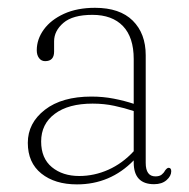

<svg xmlns="http://www.w3.org/2000/svg" viewBox="-20 -474 496 504"><path d="M53 -99Q53 -151 97.8 -185.8Q142.5 -220.5 220 -220.5Q250.5 -220.5 278.8 -215Q307 -209.5 331 -201.5V-319Q331 -376 302.8 -405.5Q274.5 -435 222.5 -435Q171 -435 146.5 -414Q122 -393 122 -365.5V-338.5Q122 -313.5 98.5 -313.5Q88.5 -313.5 82.5 -321.5Q76.5 -329.5 76.5 -342Q76.5 -371 95 -396.5Q113.5 -422 148 -437.8Q182.5 -453.5 229.5 -453.5Q294.5 -453.5 328.5 -419.8Q362.5 -386 362.5 -329V-46.5Q362.5 -11 388 -11Q398.5 -11 404.2 -15.5Q410 -20 413 -26Q418.5 -33.5 422.5 -33.5Q429.5 -33.5 429.5 -24.5Q429.5 -12 417.2 -1.2Q405 9.5 384.5 9.5Q331 9.5 331 -47.5V-53Q269.5 10 182 10Q124 10 88.5 -18.5Q53 -47 53 -99ZM88 -102.5Q88 -58.5 116.2 -35.2Q144.5 -12 188 -12Q227.5 -12 264.5 -28.5Q301.5 -45 331 -77V-182.5Q307 -190.5 280.2 -196.2Q253.5 -202 223 -202Q159.5 -202 123.8 -175.2Q88 -148.5 88 -102.5Z"/></svg>

Font: Fraunces 72pt S050 Thin
Style: Regular
Weight: 100
Version: Version 1.000; ttfautohint (v1.8.3)